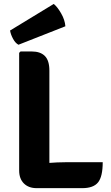

<svg xmlns="http://www.w3.org/2000/svg" viewBox="-20 -950 561 972"><path d="M230 2.5H165.5Q125 2.5 101 -21.2Q77 -45 77 -87V-682.5L84 -689.5H140Q184.5 -689.5 207.2 -666.5Q230 -643.5 230 -592.5ZM500 -129Q500 -56 476.5 -26.8Q453 2.5 396.5 2.5H165.5L84 -108Q147 -119 209.2 -124Q271.5 -129 323 -129ZM252 -930Q270 -916 289.2 -882.8Q308.5 -849.5 311 -817L73.5 -723.5Q57.5 -732 45.8 -754Q34 -776 31 -795.5Z"/></svg>

Font: Signika Negative
Style: Bold
Weight: 700
Designer: Anna Giedry
Foundry: Anna Giedry
Version: Version 2.001